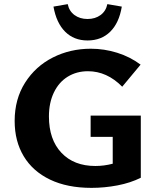

<svg xmlns="http://www.w3.org/2000/svg" viewBox="-20 -902 766 930"><path d="M662 -342V-41Q612 -16 549 -4Q486 8 423 8Q306 8 222.5 -32Q139 -72 95 -145Q51 -218 51 -316Q51 -422 101.5 -501.5Q152 -581 236 -623.5Q320 -666 420 -666Q485 -666 547.5 -646.5Q610 -627 661 -589L572 -482Q498 -557 406 -557Q351 -557 308 -530.5Q265 -504 241 -454Q217 -404 217 -338Q217 -226 277.5 -162Q338 -98 442 -98Q484 -98 526 -109V-239H419V-342ZM239 -870 308 -882Q315 -848 341 -829Q367 -810 404 -810Q441 -810 467 -829Q493 -848 500 -882L570 -870Q557 -791 514 -748.5Q471 -706 404 -706Q338 -706 295.5 -748.5Q253 -791 239 -870Z"/></svg>

Font: Ysabeau Ultrabold
Style: Regular
Weight: 800
Designer: Christian Thalmann (Catharsis Fonts)
Version: Version 0.003